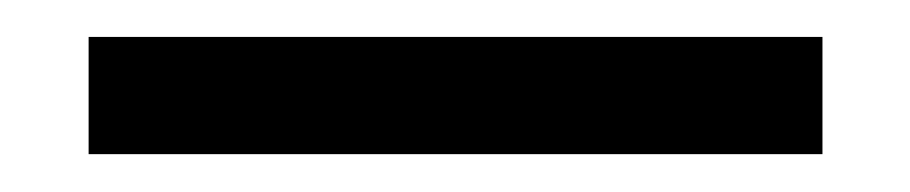

<svg xmlns="http://www.w3.org/2000/svg" viewBox="-20 20 493 104"><path d="M28 103.5V40H425.5V103.5Z"/></svg>

Font: Anek Bangla
Style: Regular
Weight: 400
Designer: Sulekha Rajkumar (Bangla), Yesha Goshar (Latin)
Foundry: Ek Type
Version: Version 1.003